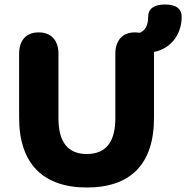

<svg xmlns="http://www.w3.org/2000/svg" viewBox="-20 -823 828 854"><path d="M366 11C561 11 665 -93 665 -299V-584V-592C738 -606 788 -668 788 -748C788 -786 761 -803 714 -803C666 -803 639 -785 639 -748C639 -710 626 -687 601 -677C595 -678 588 -679 580 -679C524 -679 493 -642 493 -584V-297C493 -191 451 -138 366 -138C282 -138 240 -191 240 -297V-584C240 -642 209 -679 152 -679C95 -679 65 -642 65 -584V-299C65 -93 174 11 366 11Z"/></svg>

Font: SN Pro Heavy
Style: Regular
Weight: 800
Designer: Tobias Whetton
Foundry: Supernotes
Version: Version 1.001;Glyphs 3.2 (3249)